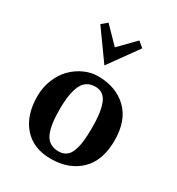

<svg xmlns="http://www.w3.org/2000/svg" viewBox="-170 -808 856 927"><g transform="rotate(30 258.0 -344.5)"><path d="M43.9 0ZM133.3 -510.3ZM250 -510.3 133.3 -673.3 164.1 -699.2 250 -611.3 335.9 -699.2 367.2 -673.3ZM349.1 -220.2Q349.1 -262.2 345.2 -293.2Q341.3 -324.2 332.3 -349.4Q323.2 -374.5 306.4 -387.2Q289.6 -399.9 265.1 -399.9Q212.4 -399.9 190.7 -354.2Q168.9 -308.6 168.9 -220.2Q168.9 -185.5 171.4 -159.2Q173.8 -132.8 180.4 -109.6Q187 -86.4 197.5 -71.5Q208 -56.6 225.1 -48.3Q242.2 -40 265.1 -40Q290.5 -40 307.6 -52.7Q324.7 -65.4 333.5 -90.8Q342.3 -116.2 345.7 -146.7Q349.1 -177.2 349.1 -220.2ZM250 9.8Q153.3 9.8 98.6 -52.2Q43.9 -114.3 43.9 -220.2Q43.9 -271 62 -314.9Q80.1 -358.9 109.4 -387.9Q138.7 -417 175.5 -433.6Q212.4 -450.2 250 -450.2Q351.1 -450.2 412.6 -391.1Q474.1 -332 474.1 -220.2Q474.1 -108.4 412.6 -49.3Q351.1 9.8 250 9.8Z"/></g></svg>

Font: Pfennig
Style: Bold
Weight: 700
Version: Version 20120410 ; ttfautohint (v0.8)